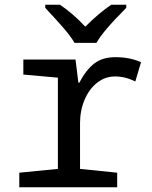

<svg xmlns="http://www.w3.org/2000/svg" viewBox="-20 -786 640 806"><path d="M61 -61 223 -77V-460L78 -473V-536H297L309 -439H313Q342 -494 376.5 -520Q411 -546 464 -546Q525 -546 572 -525L548 -444Q506 -465 463 -465Q421 -465 387.5 -438.5Q354 -412 335 -367Q316 -322 316 -269V-77L472 -61V0H61ZM170 -753V-766H232Q289 -727 338 -674Q397 -733 447 -766H510V-753Q410 -653 385 -606H293Q276 -635 244.5 -671Q213 -707 170 -753Z"/></svg>

Font: Noto Sans Mono UI
Style: Regular
Weight: 400
Monospace: yes
Designer: Monotype Design team
Foundry: Monotype Imaging Inc.
Version: Version 1.000